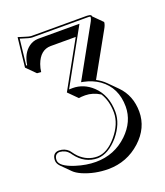

<svg xmlns="http://www.w3.org/2000/svg" viewBox="-166 -778 995 1157"><g transform="rotate(-20 332.0 -199.5)"><path d="M167 -645H522Q540.5 -644.5 546.9 -638.7Q549.8 -634.8 549.8 -630.9L606.4 -574.2Q606 -557.6 591.8 -533.2L440.9 -262.7Q473.6 -245.6 497.6 -221.7L554.2 -165Q620.1 -98.1 620.6 5.4Q620.6 109.9 535.6 187.5Q447.8 267.1 328.6 267.6Q241.7 267.6 165.5 234.9Q132.8 220.2 116.2 203.6L59.6 147Q42.5 128.9 42 109.9Q42 65.4 78.1 60.5Q82.5 60.1 85.9 60.1Q121.1 61 145 84Q150.4 89.8 153.8 95.2Q165.5 112.3 178.7 126Q227.5 173.8 291 173.8Q354.5 173.8 414.6 103Q475.1 31.2 475.1 -42Q474.6 -117.2 441.4 -169.4Q396 -197.8 347.7 -198.2Q320.3 -198.2 306.6 -195.3L250 -252L414.6 -548.3H253.4Q187 -547.4 157.7 -468.3Q148.9 -443.8 146.5 -420.4L120.6 -422.4L64 -479L85 -667Q93.8 -665 114.7 -657.7Q151.9 -645 167 -645ZM167 -634.8Q151.9 -634.8 99.1 -652.3Q95.7 -653.3 93.8 -654.3L75.2 -488.3L81.1 -487.8Q92.3 -561.5 139.2 -595.7Q165 -614.3 196.8 -615.2H462.9L268.6 -264.6Q276.4 -265.1 291 -265.1Q362.3 -265.1 418 -212.9Q484.4 -149.9 484.9 -42Q484.9 33.7 424.3 106.9Q359.4 181.6 291 184.1Q207 184.1 152.8 110.8Q148.9 105.5 145.5 100.6Q123.5 72.8 85.9 69.8Q52.7 71.3 51.8 109.9Q51.8 150.4 145 180.2Q211.4 201.2 272 201.2Q391.6 201.2 476.6 119.6Q553.7 44.9 554.2 -50.8Q554.2 -172.9 463.9 -237.3Q421.4 -266.6 365.2 -278.3L351.6 -280.8L526.4 -595.2Q539.6 -617.7 540 -630.9L538.1 -633.3Q532.2 -634.8 522 -634.8Z"/></g></svg>

Font: Linux Biolinum Shadow O
Style: Regular
Weight: 400
Designer: Philipp H. Poll
Foundry: Philipp H. Poll
Version: Version 1.0.4